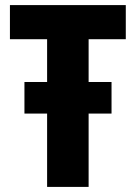

<svg xmlns="http://www.w3.org/2000/svg" viewBox="-20 -734 533 754"><path d="M165 0V-288H76V-412H165V-580H19V-714H474V-580H328V-412H418V-288H328V0Z"/></svg>

Font: Noto Sans Display SemiCondensed Extra
Style: Regular
Weight: 800
Width: 4
Designer: Monotype Design Team
Foundry: Monotype Imaging Inc.
Version: Version 1.900